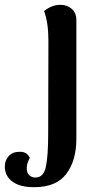

<svg xmlns="http://www.w3.org/2000/svg" viewBox="-120 -548 400 797"><path d="M-100 143Q-100 118 -84 100Q-68 82 -38 82Q-22 82 -12.5 88Q-3 94 4 107Q-9 130 -9 150Q-9 170 1.5 179.5Q12 189 27 189Q61 189 70.5 144Q80 99 80 8L81 -378Q81 -454 63 -502Q95 -528 130 -528Q159 -528 178 -511Q197 -494 197 -465V29Q197 118 155.5 173.5Q114 229 22 229Q-38 229 -69 205.5Q-100 182 -100 143Z"/></svg>

Font: Arima Madurai ExtraBold
Style: Regular
Weight: 800
Designer: Joana Correia and Natanael Gama
Foundry: NDISCOVER
Version: Version 1.020